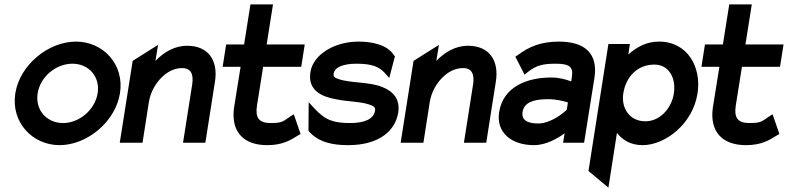

<svg xmlns="http://www.w3.org/2000/svg" viewBox="-20 -652 3599 877"><path d="M252 11C377 11 507 -95 528 -226C549 -357 452 -462 327 -462C202 -462 71 -357 50 -226C29 -95 127 11 252 11ZM311 -361C386 -361 438 -301 426 -226C414 -151 343 -90 268 -90C192 -90 140 -151 152 -226C164 -301 235 -361 311 -361Z M631 0 660 -186C668 -234 692 -272 718 -298C742 -322 774 -341 812 -341C852 -341 865 -313 858 -267L816 0H918L962 -280C977 -374 933 -443 835 -443C776 -443 728 -413 690 -374L702 -447L586 -374L527 0Z M1079 -347 1049 -160C1034 -52 1091 11 1200 11C1269 11 1304 -10 1341 -33L1353 -40L1322 -130L1306 -120C1273 -98 1271 -90 1216 -90C1162 -90 1145 -115 1154 -171L1182 -347H1356L1372 -449H1198L1227 -632H1124L1095 -449H1013L997 -347Z M1518 -198C1566 -188 1630 -188 1668 -174C1686 -168 1696 -162 1693 -146C1687 -109 1646 -90 1581 -90C1503 -90 1466 -103 1417 -156L1390 -185L1389 -56L1391 -52C1437 0 1503 11 1570 11C1715 11 1786 -57 1799 -138C1809 -204 1771 -237 1725 -255C1666 -279 1578 -272 1526 -291C1508 -297 1502 -302 1504 -316C1509 -345 1548 -361 1608 -361C1680 -361 1713 -347 1739 -317L1758 -296L1784 -395L1780 -399C1750 -448 1679 -462 1618 -462C1505 -462 1410 -401 1398 -323C1384 -237 1453 -209 1518 -198Z M1914 0 1943 -186C1951 -234 1975 -272 2001 -298C2025 -322 2057 -341 2095 -341C2135 -341 2148 -313 2141 -267L2099 0H2201L2245 -280C2260 -374 2216 -443 2118 -443C2059 -443 2011 -413 1973 -374L1985 -447L1869 -374L1810 0Z M2419 11C2475 11 2527 -20 2559 -43L2552 0H2648L2695 -295C2713 -407 2652 -462 2533 -462C2450 -462 2395 -438 2346 -401L2334 -393L2376 -311L2391 -323C2429 -353 2459 -361 2517 -361C2581 -361 2600 -347 2592 -299L2589 -280C2569 -288 2536 -298 2498 -298C2386 -298 2278 -255 2260 -140C2245 -47 2316 11 2419 11ZM2483 -199C2520 -199 2556 -190 2574 -184L2569 -151C2555 -137 2497 -88 2438 -88C2387 -88 2361 -105 2367 -141C2374 -185 2419 -199 2483 -199Z M2759 205 2798 -45C2823 -13 2860 11 2915 11C3017 11 3144 -84 3166 -225C3185 -342 3123 -462 2990 -462C2934 -462 2889 -438 2850 -403L2857 -451H2759L2668 129ZM2969 -357C3035 -357 3069 -296 3058 -225C3048 -160 2997 -98 2928 -98C2853 -98 2817 -161 2827 -225C2839 -303 2893 -357 2969 -357Z M3266 -347 3236 -160C3221 -52 3278 11 3387 11C3456 11 3491 -10 3528 -33L3540 -40L3509 -130L3493 -120C3460 -98 3458 -90 3403 -90C3349 -90 3332 -115 3341 -171L3369 -347H3543L3559 -449H3385L3414 -632H3311L3282 -449H3200L3184 -347Z"/></svg>

Font: Charger Pro
Style: BlkNarObl
Weight: 900
Designer: Jasper
Foundry: Cannot Into Space Fonts
Version: Version 1.09